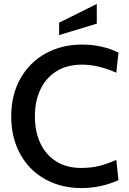

<svg xmlns="http://www.w3.org/2000/svg" viewBox="-20 -940 653 974"><path d="M37 -350Q37 -459 83.5 -541.5Q130 -624 211.5 -669Q293 -714 397 -714Q449 -714 496.5 -703Q544 -692 581 -673L570 -571Q479 -612 396 -612Q319 -612 265.5 -578Q212 -544 184.5 -485Q157 -426 157 -350Q157 -274 184 -215Q211 -156 264 -122Q317 -88 393 -88Q442 -88 484 -98.5Q526 -109 570 -129L581 -26Q492 14 393 14Q290 14 209 -31Q128 -76 82.5 -158.5Q37 -241 37 -350ZM280 -825 471 -920V-820L280 -762Z"/></svg>

Font: Cabin Medium
Style: Regular
Weight: 500
Designer: Pablo Impallari
Foundry: Pablo Impallari. http://www.impallari.com Igino Marini. http://www.ikern.com
Version: Version 2.001